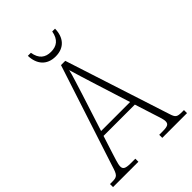

<svg xmlns="http://www.w3.org/2000/svg" viewBox="-255 -1001 1114 1114"><g transform="rotate(-45 301.5 -444.0)"><path d="M299 -771C371 -771 409 -818 410 -888H387C377 -831 345 -809 299 -809C252 -809 221 -832 212 -888H187C189 -818 227 -771 299 -771ZM-2 0H206V-25H168C122 -25 112 -35 112 -56C112 -75 128 -119 134 -140L169 -249H426L463 -133C469 -113 484 -73 484 -56C484 -34 475 -25 430 -25H402V0H605V-25H590C549 -25 541 -30 529 -69L320 -714H285L81 -89C64 -33 57 -25 16 -25H-2ZM179 -279 252 -506C267 -557 291 -625 298 -660C310 -620 329 -556 349 -494L417 -279Z"/></g></svg>

Font: Noto Serif Hebrew SemiCondensed ExtraLight
Style: Regular
Weight: 200
Width: 4
Designer: Monotype Design Team
Foundry: Monotype Imaging Inc.
Version: Version 2.004